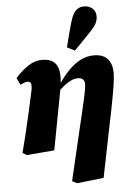

<svg xmlns="http://www.w3.org/2000/svg" viewBox="-64 -843 744 1084"><g transform="rotate(-5 308.5 -300.5)"><path d="M36 -2Q50 -55 60 -96.5Q70 -138 78.5 -175.5Q87 -213 96 -251Q105 -289 114 -335Q119 -354 120 -368.5Q121 -383 116.5 -391.5Q112 -400 100 -400Q91 -400 81 -396.5Q71 -393 59 -386L39 -426Q79 -470 115.5 -493Q152 -516 193 -516Q233 -516 256 -498Q279 -480 285 -444Q291 -408 282 -351L216 -1L60 12ZM301 181 356 -53Q377 -141 390 -196.5Q403 -252 410 -283.5Q417 -315 419.5 -332Q422 -349 422 -360Q422 -376 412.5 -385.5Q403 -395 383 -395Q366 -395 347.5 -387Q329 -379 309 -363.5Q289 -348 265 -324L259 -375H284Q312 -417 343.5 -448.5Q375 -480 410 -498Q445 -516 484 -516Q522 -516 544.5 -502Q567 -488 577.5 -464Q588 -440 588 -409Q588 -395 586.5 -379.5Q585 -364 582 -341.5Q579 -319 572.5 -284Q566 -249 556 -197Q546 -145 530 -70L480 178L328 195ZM338 -574Q347 -610 356 -645Q365 -680 375 -714Q384 -745 395.5 -763Q407 -781 421.5 -788.5Q436 -796 454 -796Q482 -796 501 -779.5Q520 -763 520 -735Q520 -712 509 -692Q498 -672 476 -650Q452 -624 429 -601Q406 -578 381 -552Z"/></g></svg>

Font: Source Serif 4 ExtraBold
Style: Italic
Weight: 800
Italic angle: -12°
Designer: Frank Grießhammer
Foundry: Adobe Systems Incorporated
Version: Version 4.004;hotconv 1.0.116;makeotfexe 2.5.65601